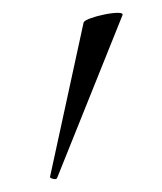

<svg xmlns="http://www.w3.org/2000/svg" viewBox="-20 -751 252 299"><path d="M69 -474Q68 -471 62.5 -472.5Q57 -474 58 -476L110.2 -716Q111.4 -719 120.9 -722.5Q130.4 -726 142.7 -728.5Q155 -731 163.8 -731Q172.6 -731 170.6 -727Z"/></svg>

Font: Cormorant Garamond Light
Style: Regular
Weight: 300
Designer: Christian Thalmann (Catharsis Fonts)
Foundry: Catharsis Fonts
Version: Version 4.001